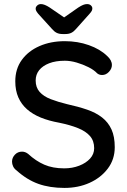

<svg xmlns="http://www.w3.org/2000/svg" viewBox="-20 -912 625 942"><path d="M296 10Q224 10 168 -10Q112 -30 61 -76Q50 -84 44.5 -95.5Q39 -107 39 -119Q39 -138 53 -153Q67 -168 88 -168Q104 -168 118 -157Q156 -122 197.5 -104Q239 -86 295 -86Q335 -86 368.5 -99Q402 -112 422 -134Q442 -156 442 -185Q442 -221 421.5 -244.5Q401 -268 362.5 -283.5Q324 -299 270 -310Q220 -319 180.5 -335Q141 -351 113 -375.5Q85 -400 70 -434Q55 -468 55 -513Q55 -574 87 -618Q119 -662 174 -686Q229 -710 298 -710Q361 -710 416 -690.5Q471 -671 505 -638Q529 -617 529 -593Q529 -575 514.5 -559.5Q500 -544 481 -544Q467 -544 457 -552Q441 -569 414 -582.5Q387 -596 356.5 -605Q326 -614 298 -614Q253 -614 221 -601.5Q189 -589 172 -567.5Q155 -546 155 -517Q155 -483 174.5 -461Q194 -439 229 -425.5Q264 -412 309 -401Q364 -389 407.5 -374Q451 -359 481 -335.5Q511 -312 527 -277Q543 -242 543 -190Q543 -130 509 -85Q475 -40 419.5 -15Q364 10 296 10ZM278 -815 364 -875Q378 -884 388 -888Q398 -892 407 -892Q419 -892 426 -885.5Q433 -879 433 -871Q433 -865 430.5 -859.5Q428 -854 420 -845L353 -770Q342 -757 330 -751Q318 -745 301 -745H287Q270 -745 258 -751Q246 -757 235 -770L167 -845Q160 -854 157.5 -859Q155 -864 155 -870Q155 -878 162.5 -885Q170 -892 181 -892Q198 -892 224 -875L310 -816Z"/></svg>

Font: Quicksand SemiBold
Style: Regular
Weight: 600
Designer: Andrew Paglinawan
Foundry: Andrew Paglinawan
Version: Version 3.004